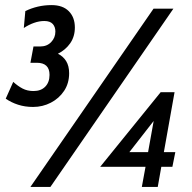

<svg xmlns="http://www.w3.org/2000/svg" viewBox="-20 -734 753 754"><path d="M99.5 0 583 -700H661L178 0ZM110 -314Q78 -314 51 -322.8Q24 -331.5 2.5 -346.5L32 -412.5Q50 -396 68.8 -386.2Q87.5 -376.5 111.5 -376.5Q141 -376.5 157.8 -393.8Q174.5 -411 174.5 -440Q174.5 -487.5 124.5 -487.5H99.5L111.5 -551.5H138Q164.5 -551.5 181 -568.8Q197.5 -586 197.5 -610Q197.5 -628.5 187 -640Q176.5 -651.5 154 -651.5Q134 -651.5 113.5 -644.2Q93 -637 73.5 -624L79.5 -690.5Q103 -702 128.8 -708Q154.5 -714 182.5 -714Q226.5 -714 250.2 -690Q274 -666 274 -626Q274 -590.5 255.8 -564.2Q237.5 -538 207.5 -523Q228 -513 239.8 -494Q251.5 -475 251.5 -446.5Q251.5 -407 231.8 -377.2Q212 -347.5 179.8 -330.8Q147.5 -314 110 -314ZM599.5 0H537L551.5 -79H373.5L611 -372H665.5L623.5 -136.5H668.5L657 -79H613.5ZM488 -136.5H561.5L583.5 -259Z"/></svg>

Font: Cabin Condensed
Style: Italic
Weight: 400
Width: 3
Italic angle: -10°
Designer: Pablo Impallari
Foundry: Pablo Impallari. http://www.impallari.com Igino Marini. http://www.ikern.com
Version: Version 3.001; ttfautohint (v1.8.3)